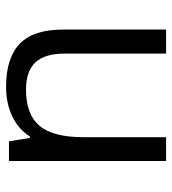

<svg xmlns="http://www.w3.org/2000/svg" viewBox="14 -590 585 654"><g transform="rotate(90 307.0 -262.5)"><path d="M162.1 -535.2V-188Q162.1 -122.6 191.9 -90.3Q221.7 -58.1 285.2 -58.1Q369.1 -58.1 408 -104Q446.8 -149.9 446.8 -253.9V-535.2H527.8V0H460.9L449.2 -71.8H444.8Q419.9 -32.2 375.7 -11.2Q331.5 9.8 274.9 9.8Q177.2 9.8 128.7 -36.6Q80.1 -83 80.1 -185.1V-535.2Z"/></g></svg>

Font: QFn2     
Style: Regular
Weight: 400
Foundry: Ascender Corporation
Version: Version 1.10